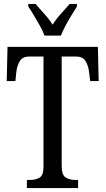

<svg xmlns="http://www.w3.org/2000/svg" viewBox="-20 -951 534 971"><path d="M116 0V-41H131Q160 -41 180 -52.5Q200 -64 200 -108V-665H127Q93 -665 79 -640Q65 -615 62 -582L58 -541H14L18 -714H475L479 -541H436L431 -582Q428 -615 414 -640Q400 -665 365 -665H292V-113Q292 -66 312 -53.5Q332 -41 360 -41H375V0ZM205 -771Q197 -794 182 -820.5Q167 -847 151.5 -873Q136 -899 123 -918V-931H160Q181 -906 204.5 -880.5Q228 -855 246 -826Q264 -855 287.5 -880.5Q311 -906 332 -931H369V-918Q357 -899 341 -873Q325 -847 311 -820.5Q297 -794 288 -771Z"/></svg>

Font: Noto Serif Khmer ExtraCondensed
Style: Regular
Weight: 400
Width: 2
Designer: Danh Hong and the Monotype Design Team
Foundry: Monotype Imaging Inc.
Version: Version 2.004; ttfautohint (v1.8.4.7-5d5b)